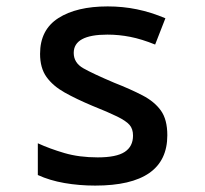

<svg xmlns="http://www.w3.org/2000/svg" viewBox="-20 -569 640 599"><path d="M277 10Q227 10 181 2Q135 -6 98 -23V-122Q135 -105 181 -91.5Q227 -78 285 -78Q343 -78 369 -95Q395 -112 395 -146Q395 -167 384 -179.5Q373 -192 345.5 -205.5Q318 -219 268 -239Q218 -260 181.5 -280.5Q145 -301 125 -329Q105 -357 105 -401Q105 -476 162 -512.5Q219 -549 316 -549Q363 -549 407 -540Q451 -531 496 -512L464 -430Q422 -447 386.5 -454Q351 -461 315 -461Q210 -461 210 -404Q210 -373 240 -356Q270 -339 336 -311Q387 -291 424.5 -271.5Q462 -252 482 -224Q502 -196 502 -147Q502 10 277 10Z"/></svg>

Font: Noto Sans Mono Medium
Style: Regular
Weight: 500
Designer: Monotype Design Team
Foundry: Monotype Imaging Inc.
Version: Version 2.014